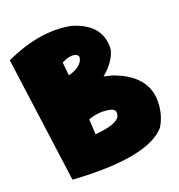

<svg xmlns="http://www.w3.org/2000/svg" viewBox="-138 -802 850 914"><g transform="rotate(-20 287.5 -345.0)"><path d="M323.2 -687.5Q467.8 -643.6 458.5 -517.6Q444.8 -460.9 382.8 -409.2L422.9 -399.9Q574.7 -346.2 584.5 -228Q589.4 -149.9 551.3 -87.9Q452.1 25.9 75.7 2L-10.3 -634.3Q171.4 -718.3 323.2 -687.5ZM222.7 -538.1 229.5 -470.7Q300.8 -489.7 307.1 -534.7Q305.2 -547.4 290 -552.2Q261.7 -558.6 222.7 -538.1ZM252.9 -163.6Q379.4 -174.8 382.3 -218.3Q387.7 -242.2 359.9 -249Q307.1 -261.2 249 -240.7Z"/></g></svg>

Font: Lapsus Pro (theguybrush.com)
Style: Bold
Weight: 700
Designer: Jose Roses
Version: Version 1.00 February 9, 2018, initial release